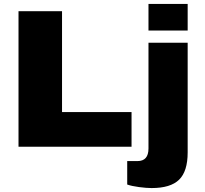

<svg xmlns="http://www.w3.org/2000/svg" viewBox="-20 -745 1040 975"><path d="M74 -688H295V-176H648V0H74ZM734 -725H933V-590H734ZM626 192V73H678Q734 73 734 9V-528H933V29Q933 125 889.5 167.5Q846 210 750 210Q724 210 686 205Q648 200 626 192Z"/></svg>

Font: Archivo Black
Style: Regular
Weight: 400
Designer: Hector Gatti
Foundry: Omnibus-Type
Version: Version 1.101; ttfautohint (v1.8)